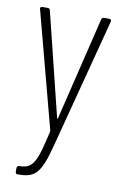

<svg xmlns="http://www.w3.org/2000/svg" viewBox="-82 -550 506 797"><g transform="rotate(10 171.5 -151.0)"><path d="M47 200H52C122 200 146 180 178 56L321 -491C323 -498 319 -502 312 -502H291C285 -502 281 -498 280 -493L175 -59C174 -55 172 -55 171 -59L64 -493C63 -499 59 -502 53 -502H32C26 -502 22 -499 22 -494C22 -493 23 -492 23 -491L152 -3C152 -1 153 1 152 3C122 136 109 164 52 165H51C45 165 41 169 41 175V190C41 196 44 200 47 200Z"/></g></svg>

Font: Barlow Condensed ExtraLight
Style: Regular
Weight: 275
Width: 3
Designer: Jeremy Tribby
Foundry: Tribby Type
Version: Version 1.422;hotconv 1.0.109;makeotfexe 2.5.65596